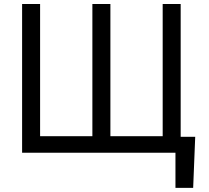

<svg xmlns="http://www.w3.org/2000/svg" viewBox="-20 -747 1020 939"><path d="M924.7 171.9H838.1V0H88.1V-727.3H176.1V-81H431.8V-727.3H519.9V-81H775.6V-727.3H863.6V-78.1H934.7Z"/></svg>

Font: Fast_Sans-Dotted
Style: Regular
Weight: 400
Version: Version 3.018